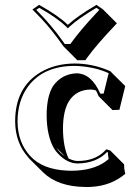

<svg xmlns="http://www.w3.org/2000/svg" viewBox="-20 -699 565 786"><path d="M112.8 -660.2 140.1 -679.2Q218.8 -635.3 257.8 -597.2Q296.4 -632.8 369.6 -675.8Q373 -677.7 375 -679.2L401.9 -660.2L458.5 -603.5Q374.5 -515.1 337.9 -464.4Q334 -459 329.6 -452.6H296.4L240.2 -508.8Q190.4 -579.6 148.4 -623.5Q132.3 -640.6 112.8 -660.2ZM350.6 -332.5Q292 -331.5 262.2 -284.7Q237.8 -244.6 237.8 -171.4Q238.3 -98.1 260.7 -50.3Q281.7 -40 297.9 -40Q370.1 -40 410.6 -83Q413.6 -85.9 415 -87.9L431.2 -83L487.8 -26.4Q487.8 -8.3 492.7 12.7Q435.5 61 355.5 65.9Q341.8 66.9 327.6 66.4Q216.8 64.9 156.7 6.8L100.1 -49.3Q97.2 -52.2 96.2 -54.2Q42.5 -113.8 42 -202.1Q42 -341.8 147 -403.8Q206.5 -438.5 285.2 -439Q355.5 -439 421.9 -411.6Q428.7 -408.7 434.1 -405.8L436 -402.8L492.7 -346.7L468.8 -249.5L440.4 -248.5L383.8 -305.2Q378.4 -318.4 373 -328.6Q361.8 -332.5 350.6 -332.5ZM246.1 -59.1 210.9 -94.2Q217.3 -84.5 226.1 -75.2Q235.8 -66.4 246.1 -59.1ZM293.9 -398.9Q355 -397.5 390.6 -315.4L404.3 -315.9L424.8 -399.4Q372.1 -423.8 300.3 -428.7Q292 -429.2 285.2 -429.2Q157.7 -429.2 94.7 -344.7Q52.2 -286.6 51.8 -202.1Q52.2 -116.7 103.5 -60.5Q154.3 -4.9 255.4 -0.5Q263.7 0 271 0Q358.4 0 411.1 -37.1Q418.5 -42.5 424.8 -47.9Q421.9 -63.5 421.4 -75.7L418.5 -76.7Q374 -30.8 297.9 -29.8Q255.4 -29.8 217.8 -69.8Q208.5 -79.6 202.6 -88.9Q171.4 -140.6 170.9 -228Q171.4 -304.7 196.8 -346.2Q232.4 -396.5 293.9 -398.9ZM128.4 -658.7Q191.9 -594.7 237.8 -529.3Q240.7 -524.9 245.1 -519H268.1Q307.6 -574.7 378.9 -650.4Q383.3 -654.8 386.7 -658.7L374.5 -667Q301.8 -624 264.6 -589.8L257.8 -583L251 -589.8Q211.4 -627.9 140.6 -667Z"/></svg>

Font: Linux Biolinum Shadow O
Style: Bold
Weight: 700
Designer: Philipp H. Poll
Foundry: Philipp H. Poll
Version: Version 0.9.2